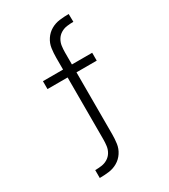

<svg xmlns="http://www.w3.org/2000/svg" viewBox="-231 -881 1038 1182"><g transform="rotate(-30 287.5 -290.0)"><path d="M118 195V139Q140 139 163 136Q186 133 206 121Q226 109 238 89Q250 69 253 46Q256 23 256 0V-440H113V-496H256V-580Q256 -613 260.5 -645.5Q265 -678 283.5 -706Q302 -734 330.5 -750.5Q359 -767 392 -771Q425 -775 457 -775L458 -719H457Q435 -719 412 -716Q389 -713 369 -701Q349 -689 337 -669Q325 -649 322 -626Q319 -603 319 -580V-496H463V-440H319V0Q319 33 314.5 65.5Q310 98 291.5 126Q273 154 244.5 170.5Q216 187 183 191Q150 195 118 195Z"/></g></svg>

Font: Jozsika Light
Style: Regular
Weight: 300
Monospace: yes
Designer: Belleve Invis
Foundry: Belleve Invis
Version: 2.1.0